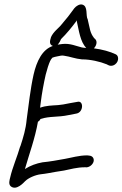

<svg xmlns="http://www.w3.org/2000/svg" viewBox="-20 -860 565 886"><path d="M135 -516C120 -449 112 -373 103 -308C99 -264 88 -228 74 -185L73 -184C60 -138 37 -86 27 -41C24 -29 18 -10 30 0C56 21 90 -18 96 -24C111 -39 143 -53 169 -56C190 -58 214 -63 237 -67L275 -73C302 -79 339 -88 368 -88H375C390 -86 408 -99 412 -115C415 -128 408 -141 391 -142L383 -143H382C344 -143 309 -132 280 -127C247 -121 209 -114 176 -111C148 -106 120 -96 95 -80C114 -147 142 -222 155 -298C158 -300 163 -303 167 -311C211 -325 246 -318 297 -329L333 -336C366 -342 367 -398 337 -390L303 -384C280 -379 261 -376 248 -375C219 -373 193 -373 165 -363L168 -387C173 -428 182 -477 191 -516C197 -540 205 -565 212 -580H213V-581C213 -583 219 -591 222 -594C231 -597 234 -598 245 -600L260 -603C265 -604 269 -604 275 -603C304 -599 326 -589 358 -586H359C397 -586 441 -576 473 -563C477 -561 487 -553 502 -558C529 -568 531 -601 515 -609C488 -622 452 -632 413 -637C414 -638 415 -638 415 -639C425 -650 430 -668 420 -679L412 -686L413 -687C407 -692 399 -709 396 -721L390 -747C388 -756 386 -764 385 -769V-770C374 -788 388 -832 359 -839C347 -842 331 -832 323 -822C303 -794 285 -771 264 -747C253 -732 226 -714 215 -688V-687C210 -672 206 -654 224 -648C175 -632 149 -577 135 -516ZM335 -766C336 -765 334 -761 335 -759C344 -721 350 -667 378 -639H374C368 -640 361 -640 358 -641C332 -647 304 -661 268 -657C261 -656 252 -655 246 -654C254 -662 259 -673 261 -678V-679C287 -704 312 -735 335 -766Z"/></svg>

Font: Stray Cat
Style: BdCnObl
Weight: 700
Version: Version 1.0